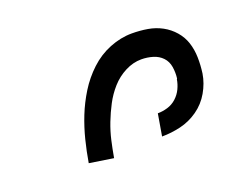

<svg xmlns="http://www.w3.org/2000/svg" viewBox="-59 -883 618 487"><g transform="rotate(-20 250.0 -639.0)"><path d="M178 -498 113 -508Q118 -538 125.5 -568Q133 -598 144.5 -627Q156 -656 173 -683.5Q190 -711 214 -733.5Q238 -756 268 -768Q298 -780 328 -780Q350 -780 370.5 -776.5Q391 -773 408.5 -763.5Q426 -754 439 -739Q452 -724 458 -705.5Q464 -687 464.5 -666Q465 -645 462 -623Q458 -598 444.5 -574.5Q431 -551 409 -535.5Q387 -520 361.5 -514Q336 -508 311 -508L321 -567Q334 -567 347.5 -571Q361 -575 371.5 -584.5Q382 -594 388 -606.5Q394 -619 396 -632L397 -633Q399 -649 396.5 -664.5Q394 -680 384 -690.5Q374 -701 359 -705.5Q344 -710 328 -710Q306 -710 284.5 -699Q263 -688 247 -670Q231 -652 220 -631Q209 -610 200.5 -588Q192 -566 187 -544Q182 -522 178 -499Z"/></g></svg>

Font: Iosevka Oblique
Style: Regular
Weight: 400
Italic angle: -9°
Monospace: yes
Designer: Belleve Invis
Foundry: Belleve Invis
Version: Version 32.5.0; ttfautohint (v1.8.4)